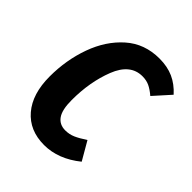

<svg xmlns="http://www.w3.org/2000/svg" viewBox="-164 -639 750 750"><g transform="rotate(45 211.0 -264.0)"><path d="M422 -482 361 -414Q341 -431 324 -439Q307 -447 285 -447Q218 -447 186.5 -366.5Q155 -286 155 -186Q155 -132 172 -108Q189 -84 221 -84Q243 -84 262.5 -92.5Q282 -101 309 -119L353 -43Q281 15 203 15Q122 15 75.5 -39.5Q29 -94 29 -190Q29 -281 58 -361.5Q87 -442 144 -492.5Q201 -543 283 -543Q327 -543 360.5 -528Q394 -513 422 -482Z"/></g></svg>

Font: Fira Sans Extra Condensed Medium
Style: Italic
Weight: 500
Width: 3
Italic angle: -8°
Designer: Carrois Corporate & Edenspiekermann AG
Foundry: Carrois Corporate GbR & Edenspiekermann AG
Version: Version 4.203